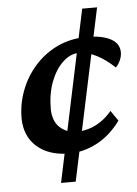

<svg xmlns="http://www.w3.org/2000/svg" viewBox="-50 -583 529 740"><g transform="rotate(-5 215.0 -213.0)"><path d="M156.2 118.2 295.9 -543.9H353.5L212.9 118.2ZM267.6 -375Q235.4 -375 206.1 -347.7Q176.8 -320.3 159.2 -273.9Q141.6 -227.5 141.6 -168.9Q142.6 -121.1 168.9 -97.2Q195.3 -73.2 234.4 -73.2Q256.8 -73.2 280.3 -80.1Q303.7 -86.9 326.7 -102.1Q349.6 -117.2 370.1 -141.6L397.5 -101.6Q357.4 -46.9 305.2 -19.5Q252.9 7.8 198.2 7.8Q145.5 7.8 106.9 -10.7Q68.4 -29.3 47.4 -63.5Q26.4 -97.7 26.4 -144.5Q26.4 -198.2 45.9 -250Q65.4 -301.8 102.1 -343.3Q138.7 -384.8 189.9 -409.2Q241.2 -433.6 303.7 -433.6Q363.3 -433.6 396.5 -415.5Q429.7 -397.5 429.7 -363.3Q429.7 -347.7 422.9 -332.5Q416 -317.4 405.3 -306.6Q373 -337.9 337.4 -356.4Q301.8 -375 267.6 -375Z"/></g></svg>

Font: Crimson Pro SemiBold
Style: Italic
Weight: 600
Italic angle: -12°
Designer: Jacques Le Bailly
Foundry: Baron von Fonthausen
Version: Version 1.003